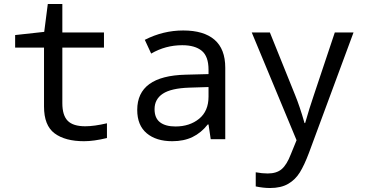

<svg xmlns="http://www.w3.org/2000/svg" viewBox="-20 -699 1840 964"><path d="M201 -164V-460H56V-523L202 -539L220 -679H293V-536H502V-460H293V-181Q293 -120 320 -92.5Q347 -65 408 -65Q453 -65 517 -80V-6Q451 10 402 10Q307 10 254 -29.5Q201 -69 201 -164Z M669 -147Q669 -318 912 -324L1027 -327V-349Q1027 -416 993 -444Q959 -472 895 -472Q811 -472 739 -430L707 -499Q799 -546 900 -546Q1003 -546 1057 -499.5Q1111 -453 1111 -359V0H1038L1027 -74H1023Q990 -32 946.5 -11Q903 10 845 10Q764 10 716.5 -30Q669 -70 669 -147ZM1027 -214V-262L931 -259Q839 -256 797.5 -228.5Q756 -201 756 -151Q756 -106 783.5 -85Q811 -64 861 -64Q932 -64 979.5 -102.5Q1027 -141 1027 -214Z M1264 237V166Q1296 172 1324 172Q1369 172 1394.5 150Q1420 128 1440 76L1469 5L1244 -536H1335L1462 -221Q1485 -165 1509 -81H1512Q1533 -155 1556 -222L1661 -536H1755L1531 69Q1508 130 1485.5 166.5Q1463 203 1427 224Q1391 245 1336 245Q1302 245 1264 237Z"/></svg>

Font: Noto Sans Mono UI
Style: Regular
Weight: 400
Monospace: yes
Designer: Monotype Design team
Foundry: Monotype Imaging Inc.
Version: Version 1.000